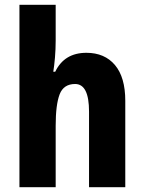

<svg xmlns="http://www.w3.org/2000/svg" viewBox="-20 -780 601 800"><path d="M212 -611Q212 -575 209 -540Q206 -505 202 -481H210Q248 -560 340 -560Q416 -560 459 -509Q502 -458 502 -360V0H351V-315Q351 -430 293 -430Q245 -430 228.5 -387Q212 -344 212 -256V0H61V-760H212Z"/></svg>

Font: Noto Sans Gujarati UI Condensed ExtraBold
Style: Regular
Weight: 800
Width: 3
Designer: Jelle Bosma - Monotype Design Team, Universal Thirst
Foundry: Monotype Imaging Inc.
Version: Version 2.106; ttfautohint (v1.8.4.7-5d5b)